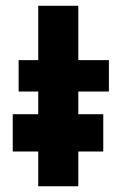

<svg xmlns="http://www.w3.org/2000/svg" viewBox="-20 -649 434 669"><path d="M113.3 -628.9H252.9V-439.5H359.4V-330.1H252.9V0H113.3V-330.1H44.9V-439.5H113.3ZM24.4 -251H339.8V-121.1H24.4Z"/></svg>

Font: Josefin Sans CFJ
Style: Bold
Weight: 700
Designer: Santiago Orozco
Foundry: Typemade
Version: Version 2.001